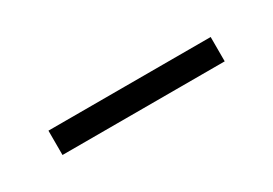

<svg xmlns="http://www.w3.org/2000/svg" viewBox="-15 -405 350 246"><g transform="rotate(-30 160.0 -282.0)"><path d="M40 -264V-300H280V-264Z"/></g></svg>

Font: Noto Sans Kannada ExtraLight
Style: Regular
Weight: 200
Designer: Jelle Bosma - Monotype Design Team
Foundry: Monotype Imaging Inc.
Version: Version 2.005; ttfautohint (v1.8.4.7-5d5b)